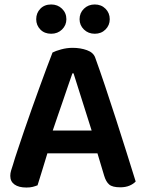

<svg xmlns="http://www.w3.org/2000/svg" viewBox="-20 -829 650 859"><path d="M416 -143H192Q181 -106 168.5 -66Q156 -26 148 0Q138 4 126.5 7Q115 10 98 10Q64 10 45 -3.5Q26 -17 26 -42Q26 -54 29.5 -65.5Q33 -77 38 -92Q46 -120 59.5 -159.5Q73 -199 88.5 -245.5Q104 -292 122 -341.5Q140 -391 156.5 -437.5Q173 -484 188.5 -524.5Q204 -565 215 -594Q228 -601 253.5 -608Q279 -615 305 -615Q340 -615 369 -604.5Q398 -594 406 -571Q426 -516 450 -444.5Q474 -373 498.5 -297Q523 -221 546 -148Q569 -75 587 -17Q577 -6 559.5 1.5Q542 9 518 9Q483 9 468.5 -3.5Q454 -16 446 -43ZM304 -501Q295 -476 284.5 -445Q274 -414 262.5 -380.5Q251 -347 239 -312.5Q227 -278 216 -245H390L309 -501ZM277 -743Q277 -716 257.5 -697Q238 -678 209 -678Q179 -678 160.5 -697Q142 -716 142 -743Q142 -771 160.5 -790Q179 -809 209 -809Q238 -809 257.5 -790Q277 -771 277 -743ZM471 -743Q471 -716 452 -697Q433 -678 404 -678Q375 -678 355.5 -697Q336 -716 336 -743Q336 -771 355.5 -790Q375 -809 404 -809Q433 -809 452 -790Q471 -771 471 -743Z"/></svg>

Font: Baloo 2 SemiBold
Style: Regular
Weight: 600
Designer: Sarang Kulkarni and Ek Type
Foundry: Ek Type
Version: Version 1.640;hotconv 1.0.111;makeotfexe 2.5.65597; ttfautoh